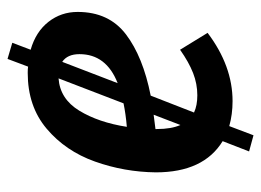

<svg xmlns="http://www.w3.org/2000/svg" viewBox="-114 -524 710 523"><g transform="rotate(-90 241.5 -263.0)"><path d="M470 -407Q470 -322 409 -275.5Q348 -229 242 -208L196 -90Q215 -81 243 -81Q274 -81 303.5 -92.5Q333 -104 367 -128L413 -53Q323 15 227 15Q191 15 159 6L134 72L90 60L118 -12Q33 -64 33 -194Q34 -280 62.5 -360Q91 -440 152 -491.5Q213 -543 304 -543Q315 -543 321 -542L342 -598L386 -585L367 -535Q416 -521 443 -486.5Q470 -452 470 -407ZM157 -273Q192 -276 221 -282L289 -459Q233 -455 201 -402.5Q169 -350 157 -273ZM355 -402Q355 -435 334 -449L276 -298Q355 -329 355 -402ZM190 -200 151 -195V-191Q151 -152 162 -127Z"/></g></svg>

Font: Fira Sans Condensed Medium
Style: Italic
Weight: 500
Width: 3
Italic angle: -8°
Designer: bBox Type GmbH & Carrois Corporate GbR & Edenspiekermann AG
Foundry: bBox Type GmbH & Carrois Corporate GbR & Edenspiekermann AG
Version: Version 4.301